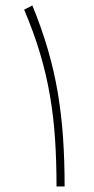

<svg xmlns="http://www.w3.org/2000/svg" viewBox="-20 -675 341 695"><path d="M213.9 0Q213.9 -92.3 208.3 -175.5Q202.6 -258.8 189.5 -337.6Q176.3 -416.5 153.6 -494.6Q130.9 -572.8 97.2 -655.3L67.4 -640.1Q102.1 -558.6 124.8 -482.4Q147.5 -406.2 160.6 -330.1Q173.8 -253.9 179.2 -172.6Q184.6 -91.3 184.6 0Z"/></svg>

Font: Estedad-FD-VF Thin
Style: Regular
Weight: 100
Designer: Amin Abedi
Version: Version 5.0